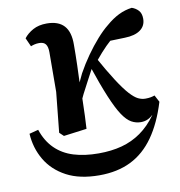

<svg xmlns="http://www.w3.org/2000/svg" viewBox="-81 -584 820 876"><g transform="rotate(-10 328.5 -145.5)"><path d="M310 218Q219 218 158 185.5Q97 153 64.5 98Q32 43 28 -24L70 -35Q88 19 123 53.5Q158 88 208.5 103.5Q259 119 324 119Q383 119 431.5 106Q480 93 520.5 64.5Q561 36 594 -10L588 -26L602 -19Q587 -3 572 4.5Q557 12 538 12Q515 12 494.5 0.5Q474 -11 453.5 -41.5Q433 -72 408.5 -130.5Q384 -189 352 -284L384 -318Q425 -244 454.5 -198.5Q484 -153 505.5 -129.5Q527 -106 543.5 -98Q560 -90 577 -90Q591 -90 601.5 -92Q612 -94 620 -97L637 -65Q608 30 563.5 93Q519 156 456.5 187Q394 218 310 218ZM181 13 162 -5 181 -191 182 -375Q182 -400 173 -412Q164 -424 143 -424Q131 -424 121 -421.5Q111 -419 104 -416L86 -456Q102 -477 128.5 -491.5Q155 -506 192 -506Q246 -506 272.5 -477Q299 -448 298 -388Q298 -344 296.5 -293.5Q295 -243 293 -196L295 -194Q294 -162 293 -127.5Q292 -93 291 -60.5Q290 -28 288 -1ZM276 -104 249 -180H277L312 -254Q334 -294 360.5 -331.5Q387 -369 414.5 -400Q442 -431 466 -450Q496 -476 525.5 -490.5Q555 -505 587 -509Q605 -503 617.5 -489.5Q630 -476 630 -451Q630 -418 604.5 -399.5Q579 -381 532 -380L435 -377L525 -426Q496 -406 469.5 -382.5Q443 -359 418.5 -331.5Q394 -304 370 -272L359 -267Q345 -240 330.5 -213.5Q316 -187 302.5 -160Q289 -133 276 -104Z"/></g></svg>

Font: Source Serif 4 SemiBold
Style: Regular
Weight: 600
Designer: Frank Grießhammer
Foundry: Adobe Systems Incorporated
Version: Version 4.004;hotconv 1.0.116;makeotfexe 2.5.65601